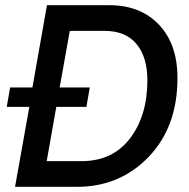

<svg xmlns="http://www.w3.org/2000/svg" viewBox="-20 -720 730 740"><path d="M277 0H38L93 -308H6L19 -383H105L161 -700H401Q521 -700 592.5 -625Q664 -550 664 -419Q664 -231 553 -115.5Q442 0 277 0ZM383 -601H249L210 -383H326L313 -308H197L160 -99H295Q414 -99 481 -186.5Q548 -274 548 -411Q548 -500 506 -550.5Q464 -601 383 -601Z"/></svg>

Font: Cabin
Style: Medium Italic
Weight: 500
Designer: Pablo Impallari
Foundry: Pablo Impallari. www.impallari.com Igino Marini. www.ikern.com
Version: Version 1.005